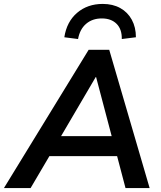

<svg xmlns="http://www.w3.org/2000/svg" viewBox="-58 -959 822 979"><path d="M-38 0 394 -705H499L705 0H582L532 -190L572 -163H158L208 -187L98 0ZM430 -566 240 -242 218 -265H545L518 -240L432 -566ZM340 -760 270 -769Q282 -848 335 -893.5Q388 -939 466 -939Q517 -939 555 -918Q593 -897 614 -858.5Q635 -820 635 -769L563 -760Q564 -810 536.5 -837.5Q509 -865 461 -865Q413 -865 381 -837.5Q349 -810 340 -760Z"/></svg>

Font: Nunito Sans 12pt ExtraLight
Style: Italic
Weight: 200
Italic angle: -9°
Designer: Vernon Adams
Foundry: Vernon Adams
Version: Version 3.101;gftools[0.9.27]